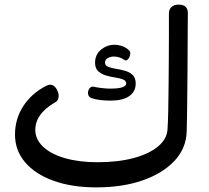

<svg xmlns="http://www.w3.org/2000/svg" viewBox="-20 -800 906 832"><path d="M397 12Q292 12 212.5 -16.5Q133 -45 89 -96.5Q45 -148 45 -217Q45 -284 80.5 -339.5Q116 -395 180 -428Q190 -433 197 -433Q209 -433 218 -423.5Q227 -414 231.5 -400.5Q236 -387 233 -374.5Q230 -362 218 -356Q175 -331 154 -301.5Q133 -272 133 -237Q133 -196 167 -164Q201 -132 262 -114.5Q323 -97 402 -97Q491 -97 558.5 -115Q626 -133 665 -165.5Q704 -198 706 -241Q708 -270 709 -319Q710 -368 710.5 -426.5Q711 -485 711.5 -545Q712 -605 712 -656.5Q712 -708 712 -742Q712 -759 723 -769.5Q734 -780 754 -780Q796 -780 794 -739Q794 -716 793.5 -677.5Q793 -639 793 -591Q793 -543 792.5 -492Q792 -441 791.5 -392Q791 -343 790.5 -301Q790 -259 789 -230Q787 -158 736.5 -103.5Q686 -49 598.5 -18.5Q511 12 397 12ZM459 -364Q436 -364 414.5 -366.5Q393 -369 376 -375Q367 -378 363.5 -386.5Q360 -395 362 -404.5Q364 -414 370.5 -420Q377 -426 387 -424Q400 -421 420 -418.5Q440 -416 458 -416Q494 -416 510.5 -422Q527 -428 527 -438Q527 -450 513.5 -455.5Q500 -461 479.5 -464Q459 -467 439 -473Q419 -479 405.5 -491.5Q392 -504 392 -528Q392 -564 418 -585Q444 -606 476 -606Q493 -606 510 -600Q527 -594 540 -581Q545 -576 544.5 -567.5Q544 -559 540 -551Q536 -543 530 -539.5Q524 -536 518 -541Q508 -548 496.5 -551.5Q485 -555 474 -555Q458 -555 446.5 -548Q435 -541 435 -529Q435 -516 448.5 -510.5Q462 -505 481.5 -502Q501 -499 521 -493.5Q541 -488 554.5 -475.5Q568 -463 568 -438Q568 -403 540 -383.5Q512 -364 459 -364Z"/></svg>

Font: Playpen Sans Arabic
Style: Regular
Weight: 400
Designer: Azza Alameddine, Laura Meseguer, Veronika Burian, José Scaglione
Foundry: TypeTogether
Version: Version 2.000